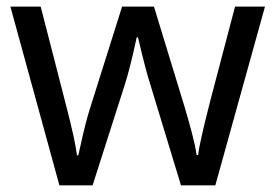

<svg xmlns="http://www.w3.org/2000/svg" viewBox="-20 -556 826 576"><path d="M522.9 0 431.2 -301.8Q418.5 -339.4 394 -443.8H390.1Q369.6 -348.6 354 -300.8L257.8 0H158.2L11.2 -536.1H102.1Q152.8 -338.4 179.4 -235.4Q206.1 -132.3 210.9 -89.8H214.8L221.7 -120.1Q236.8 -189.9 251 -233.9L346.2 -536.1H441.9L534.2 -233.9Q539.1 -216.8 544.7 -197.5Q550.3 -178.2 555.2 -159.4Q560.1 -140.6 564 -122.8Q567.9 -105 569.8 -90.8H574.2Q578.6 -127.9 609.9 -250L685.1 -536.1H774.9L626 0Z"/></svg>

Font: Noto Sans Historic
Style: Regular
Weight: 400
Designer: Monotype Design Team
Foundry: Monotype Imaging Inc.
Version: Version 0.71 uh